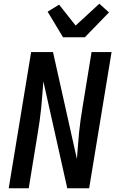

<svg xmlns="http://www.w3.org/2000/svg" viewBox="-20 -1016 640 1036"><path d="M27 0 148 -735H266L395 -158Q398 -193 400.5 -228.5Q403 -264 406.5 -299.5Q410 -335 415 -370.5Q420 -406 426 -441L474 -735H582L461 0H343L214 -577Q211 -542 208.5 -506.5Q206 -471 202.5 -435.5Q199 -400 194 -364.5Q189 -329 183 -294L135 0ZM320 -815 237 -953 299 -991 388 -878 516 -996 568 -949 438 -815Z"/></svg>

Font: Iosevka Semibold Extended
Style: Italic
Weight: 600
Width: 7
Italic angle: -9°
Monospace: yes
Designer: Belleve Invis
Foundry: Belleve Invis
Version: Version 32.5.0; ttfautohint (v1.8.4)